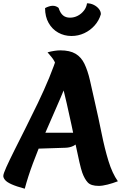

<svg xmlns="http://www.w3.org/2000/svg" viewBox="-39 -1110 735 1163"><path d="M399 -711Q386 -659 358 -590Q330 -521 295.5 -443Q261 -365 225.5 -282.5Q190 -200 160 -119.5Q130 -39 111 33Q59 19 30.5 6Q2 -7 -8.5 -20Q-19 -33 -19 -44Q-19 -57 -0.5 -98Q18 -139 48.5 -200Q79 -261 116 -334.5Q153 -408 190.5 -486Q228 -564 259 -639Q290 -714 309 -777ZM459 -65Q452 -85 442 -128Q432 -171 420 -229.5Q408 -288 394 -353.5Q380 -419 365 -484.5Q350 -550 334.5 -608Q319 -666 304 -708Q291 -743 275 -762Q259 -781 249 -793Q270 -799 290.5 -802Q311 -805 326 -805Q384 -805 418.5 -784.5Q453 -764 472.5 -723.5Q492 -683 505.5 -625Q519 -567 535 -494Q558 -394 576.5 -302Q595 -210 618 -135Q641 -60 675 -12Q644 0 612.5 8Q581 16 559 16Q512 16 492.5 -5Q473 -26 459 -65ZM187 -306H456Q453 -278 440.5 -258Q428 -238 407 -227Q386 -216 358 -215L142 -208ZM234 -1061Q245 -1067 257.5 -1071Q270 -1075 280 -1075Q301 -1075 316 -1062Q326 -1031 342.5 -1017Q359 -1003 385 -1003Q410 -1003 432 -1014.5Q454 -1026 469.5 -1046Q485 -1066 488 -1090Q510 -1090 529 -1080.5Q548 -1071 560 -1056Q572 -1041 572 -1024Q561 -986 534.5 -956Q508 -926 471.5 -909Q435 -892 394 -892Q350 -892 313.5 -912.5Q277 -933 255.5 -971Q234 -1009 234 -1061Z"/></svg>

Font: Merienda ExtraBold
Style: Regular
Weight: 800
Designer: Eduardo Rodriguez Tunni
Foundry: Eduardo Rodriguez Tunni
Version: Version 2.001